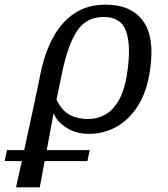

<svg xmlns="http://www.w3.org/2000/svg" viewBox="-128 -566 722 826"><path d="M-108 127 -98 80H-24L17 -109L47 -253Q65 -340 101 -406Q137 -472 193 -509Q249 -546 327 -546Q435 -546 486.5 -477Q538 -408 518 -268Q505 -174 466.5 -112.5Q428 -51 373 -20.5Q318 10 253 10Q201 10 159.5 -15.5Q118 -41 104 -76H102L73 80H258L248 127H64L43 240H-59L-34 127ZM252 -54Q289 -54 323 -72Q357 -90 383 -134.5Q409 -179 420 -258Q436 -370 414.5 -431.5Q393 -493 318 -493Q243 -493 203.5 -433Q164 -373 139 -253L115 -137Q139 -89 172.5 -71.5Q206 -54 252 -54Z"/></svg>

Font: NotoSerif-Italic
Style: Regular
Weight: 400
Italic angle: -12°
Designer: Monotype Design Team
Foundry: Monotype Imaging Inc.
Version: Version 2.007; ttfautohint (v1.8) -l 8 -r 50 -G 200 -x 14 -D